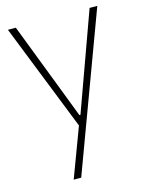

<svg xmlns="http://www.w3.org/2000/svg" viewBox="-116 -599 701 915"><g transform="rotate(-15 234.0 -141.5)"><path d="M169 244H132L223 1L14 -527H53L238 -46H243L417 -527H455Z"/></g></svg>

Font: SpoqaHanSansJP-Thin
Style: Regular
Weight: 250
Designer: [Source Han Sans]
Ryoko NISHIZUKA  (kana & ideographs); Paul D. Hunt (Latin, Greek & Cyrillic); Wenlong ZHANG  (bopomofo
Foundry: Spoqa (http://bi.spoqa.com)
Version: Version 1.002.20150607